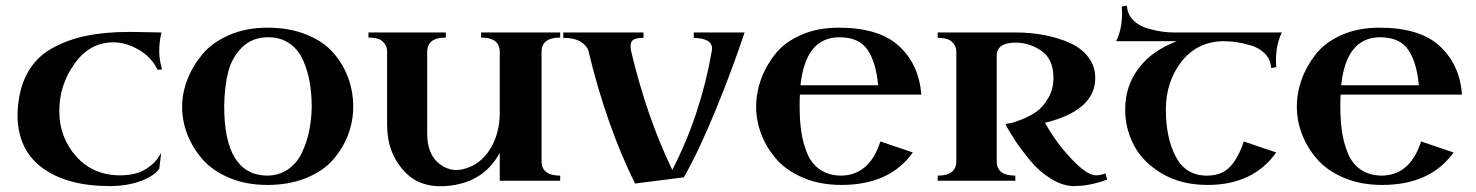

<svg xmlns="http://www.w3.org/2000/svg" viewBox="-20 -640 5227 680"><path d="M554 -394 538 -393Q517 -437 472 -463.5Q427 -490 381 -490Q298 -490 244 -414.5Q190 -339 190 -247Q190 -153 250 -86Q310 -19 406 -19Q426 -19 443.5 -22Q461 -25 474 -30Q487 -35 498.5 -42.5Q510 -50 517.5 -56.5Q525 -63 531.5 -70.5Q538 -78 541.5 -83.5Q545 -89 548 -94L551 -99L544 -42Q525 -16 477.5 1.5Q430 19 368 19Q218 19 130 -45.5Q42 -110 42 -234Q44 -318 74.5 -376.5Q105 -435 161 -467Q217 -499 284.5 -513Q352 -527 439 -527Q465 -527 502 -526Q539 -525 552 -525Q544 -494 544 -457Q544 -429 554 -394Z M625 -262Q625 -310 643.5 -358Q662 -406 697 -448Q732 -490 792 -516Q852 -542 927 -542Q1005 -542 1065.5 -517.5Q1126 -493 1161 -452.5Q1196 -412 1213.5 -363.5Q1231 -315 1231 -262Q1231 -212 1213.5 -164.5Q1196 -117 1161 -76Q1126 -35 1065.5 -10Q1005 15 927 15Q852 15 792.5 -10Q733 -35 697.5 -75.5Q662 -116 643.5 -164Q625 -212 625 -262ZM774 -264Q774 -22 924 -18Q967 -18 999 -39.5Q1031 -61 1048.5 -97.5Q1066 -134 1074.5 -174Q1083 -214 1084 -260Q1084 -307 1077 -348Q1070 -389 1053.5 -426.5Q1037 -464 1005.5 -486Q974 -508 930 -508Q873 -508 837 -472Q801 -436 788 -384.5Q775 -333 774 -264Z M1559 -525V-507Q1493 -507 1493 -456V-167Q1493 -96 1533 -62.5Q1573 -29 1621 -41Q1681 -56 1715.5 -111.5Q1750 -167 1750 -241V-456Q1750 -507 1684 -507V-525H1964V-507Q1898 -507 1898 -456V-69Q1898 -18 1964 -18V0H1750V-99Q1699 -4 1591 15Q1476 35 1413.5 -31.5Q1351 -98 1351 -197V-459Q1351 -478 1336 -492.5Q1321 -507 1285 -507V-525Z M1975 -506V-525H2259V-506Q2228 -506 2219 -495.5Q2210 -485 2215 -460Q2270 -227 2361 -38Q2462 -234 2501 -460Q2509 -504 2437 -506V-525H2617Q2574 -395 2514.5 -250Q2455 -105 2402 -12L2229 10Q2127 -197 2064 -460Q2059 -478 2036.5 -492Q2014 -506 1975 -506Z M3243 -305H2813Q2812 -291 2812 -264Q2812 -213 2818 -173Q2824 -133 2839 -96.5Q2854 -60 2884 -39.5Q2914 -19 2957 -18Q3059 -18 3098 -139L3213 -100Q3131 15 2960 15Q2885 15 2825.5 -10Q2766 -35 2730.5 -75.5Q2695 -116 2676.5 -164Q2658 -212 2658 -262Q2658 -311 2675 -358.5Q2692 -406 2725 -448Q2758 -490 2816.5 -516Q2875 -542 2950 -542Q3094 -542 3164.5 -476.5Q3235 -411 3243 -305ZM2953 -508Q2833 -508 2815 -338H3090Q3083 -418 3053 -463Q3023 -508 2953 -508Z M3895 -26 3901 -4Q3839 19 3784 19Q3744 19 3702 -7Q3660 -33 3628 -72Q3596 -111 3574.5 -143.5Q3553 -176 3541 -201Q3548 -202 3559.5 -204Q3571 -206 3600 -217.5Q3629 -229 3651.5 -245Q3674 -261 3692.5 -292.5Q3711 -324 3711 -364Q3711 -430 3669 -459.5Q3627 -489 3576 -489Q3510 -489 3510 -442V-69Q3510 -18 3576 -18V0H3301V-18Q3367 -18 3367 -69V-458Q3367 -477 3352 -491.5Q3337 -506 3301 -506V-525H3576Q3631 -525 3680 -515.5Q3729 -506 3770 -487.5Q3811 -469 3835 -437Q3859 -405 3859 -364Q3859 -249 3681 -205Q3720 -135 3775 -77Q3830 -19 3861 -19Q3878 -19 3895 -26Z M3933 -494Q3954 -536 3954 -594L3953 -617L3971 -620Q3973 -589 3993.5 -568.5Q4014 -548 4044 -539.5Q4074 -531 4095.5 -528Q4117 -525 4138 -525H4520Q4499 -483 4499 -425L4500 -402L4482 -399Q4480 -430 4459.5 -450.5Q4439 -471 4409 -479.5Q4379 -488 4357.5 -491Q4336 -494 4315 -494H4306Q4217 -490 4163.5 -420.5Q4110 -351 4109 -254Q4109 -151 4144.5 -84.5Q4180 -18 4254 -18Q4307 -18 4336.5 -49.5Q4366 -81 4385 -139L4500 -100Q4418 15 4257 15Q4163 15 4095 -25.5Q4027 -66 3996 -125.5Q3965 -185 3965 -252Q3965 -335 4012.5 -398Q4060 -461 4148 -494Z M5158 -305H4728Q4727 -291 4727 -264Q4727 -213 4733 -173Q4739 -133 4754 -96.5Q4769 -60 4799 -39.5Q4829 -19 4872 -18Q4974 -18 5013 -139L5128 -100Q5046 15 4875 15Q4800 15 4740.5 -10Q4681 -35 4645.5 -75.5Q4610 -116 4591.5 -164Q4573 -212 4573 -262Q4573 -311 4590 -358.5Q4607 -406 4640 -448Q4673 -490 4731.5 -516Q4790 -542 4865 -542Q5009 -542 5079.5 -476.5Q5150 -411 5158 -305ZM4868 -508Q4748 -508 4730 -338H5005Q4998 -418 4968 -463Q4938 -508 4868 -508Z"/></svg>

Font: Uncial Antiqua
Style: Regular
Weight: 400
Designer: Astigmatic (AOETI)
Foundry: Astigmatic (AOETI)
Version: Version 1.000